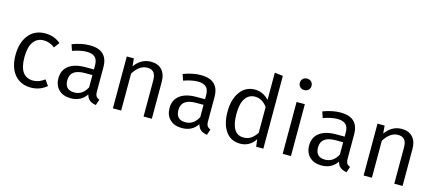

<svg xmlns="http://www.w3.org/2000/svg" viewBox="-56 -1322 4257 1881"><g transform="rotate(15 2073.0 -381.0)"><path d="M287 -538Q378 -538 445 -482L403 -427Q353 -468 290 -468Q224 -468 186.5 -415.5Q149 -363 149 -260Q149 -60 290 -60Q349 -60 405 -103L445 -46Q376 12 287 12Q181 12 120 -60Q59 -132 59 -259Q59 -386 120.5 -462Q182 -538 287 -538Z M709 -52Q793 -52 838 -138V-263H763Q613 -263 613 -151Q613 -52 709 -52ZM922 -365V-121Q922 -86 932.5 -70.5Q943 -55 966 -47L946 12Q906 6 882 -12.5Q858 -31 848 -69Q794 12 690 12Q613 12 568.5 -31.5Q524 -75 524 -147Q524 -230 583.5 -275Q643 -320 752 -320H838V-361Q838 -418 810.5 -443.5Q783 -469 725 -469Q665 -469 583 -440L562 -502Q656 -538 740 -538Q922 -538 922 -365Z M1360 -538Q1432 -538 1471.5 -495Q1511 -452 1511 -377V0H1427V-365Q1427 -423 1405 -447.5Q1383 -472 1340 -472Q1260 -472 1200 -375V0H1116V-526H1188L1195 -447Q1261 -538 1360 -538Z M1836 -52Q1920 -52 1965 -138V-263H1890Q1740 -263 1740 -151Q1740 -52 1836 -52ZM2049 -365V-121Q2049 -86 2059.5 -70.5Q2070 -55 2093 -47L2073 12Q2033 6 2009 -12.5Q1985 -31 1975 -69Q1921 12 1817 12Q1740 12 1695.5 -31.5Q1651 -75 1651 -147Q1651 -230 1710.5 -275Q1770 -320 1879 -320H1965V-361Q1965 -418 1937.5 -443.5Q1910 -469 1852 -469Q1792 -469 1710 -440L1689 -502Q1783 -538 1867 -538Q2049 -538 2049 -365Z M2424 -55Q2468 -55 2499 -75.5Q2530 -96 2558 -138V-400Q2505 -471 2433 -471Q2370 -471 2334.5 -418Q2299 -365 2299 -262Q2299 -55 2424 -55ZM2642 -738V0H2569L2560 -74Q2505 12 2407 12Q2313 12 2261 -61.5Q2209 -135 2209 -261Q2209 -384 2264.5 -461Q2320 -538 2415 -538Q2496 -538 2558 -472V-748Z M2922 0H2838V-526H2922ZM2879 -774Q2906 -774 2922.5 -757.5Q2939 -741 2939 -716Q2939 -691 2922.5 -674.5Q2906 -658 2879 -658Q2853 -658 2836.5 -674.5Q2820 -691 2820 -716Q2820 -741 2836.5 -757.5Q2853 -774 2879 -774Z M3252 -52Q3336 -52 3381 -138V-263H3306Q3156 -263 3156 -151Q3156 -52 3252 -52ZM3465 -365V-121Q3465 -86 3475.5 -70.5Q3486 -55 3509 -47L3489 12Q3449 6 3425 -12.5Q3401 -31 3391 -69Q3337 12 3233 12Q3156 12 3111.5 -31.5Q3067 -75 3067 -147Q3067 -230 3126.5 -275Q3186 -320 3295 -320H3381V-361Q3381 -418 3353.5 -443.5Q3326 -469 3268 -469Q3208 -469 3126 -440L3105 -502Q3199 -538 3283 -538Q3465 -538 3465 -365Z M3903 -538Q3975 -538 4014.5 -495Q4054 -452 4054 -377V0H3970V-365Q3970 -423 3948 -447.5Q3926 -472 3883 -472Q3803 -472 3743 -375V0H3659V-526H3731L3738 -447Q3804 -538 3903 -538Z"/></g></svg>

Font: FiraSans
Style: Regular
Weight: 350
Designer: Carrois Corporate & Edenspiekermann AG
Foundry: Carrois Corporate GbR & Edenspiekermann AG
Version: Version 3.106;PS 003.106;hotconv 1.0.70;makeotf.lib2.5.58329